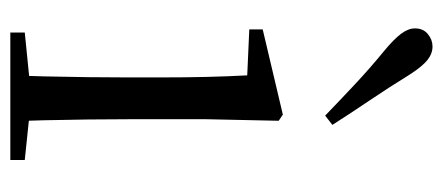

<svg xmlns="http://www.w3.org/2000/svg" viewBox="-263 -595 858 372"><g transform="rotate(90 166.0 -409.0)"><path d="M43 0V-28L153 -39H184L290 -28V0ZM126 0Q127 -24 128 -65Q129 -106 129.5 -150.5Q130 -195 130 -229V-289Q130 -340 129 -381Q128 -422 126 -459L37 -463V-489L202 -528L214 -520L211 -380V-229Q211 -195 211.5 -150.5Q212 -106 213 -65Q214 -24 215 0ZM222 -624 204 -610Q174 -639 143 -668Q112 -697 79 -724Q56 -743 45.5 -757Q35 -771 35 -784Q35 -800 46 -809Q57 -818 70 -818Q84 -818 96.5 -808Q109 -798 125 -773Q149 -734 174 -697Q199 -660 222 -624Z"/></g></svg>

Font: Noto Serif JP
Style: Regular
Weight: 400
Designer: Ryoko NISHIZUKA  (kana & ideographs); Frank Grießhammer (Latin, Greek & Cyrillic); Wenlong ZHANG  (bopomofo); Sandoll Co
Foundry: Adobe
Version: Version 2.003-H1;hotconv 1.1.1;makeotfexe 2.6.0